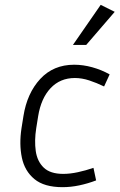

<svg xmlns="http://www.w3.org/2000/svg" viewBox="-20 -765 495 795"><path d="M290 -442Q229 -442 189.5 -400Q150 -358 138 -284L130 -234Q122 -183 128 -140Q134 -97 161 -71Q188 -45 242 -45Q270 -45 302.5 -52Q335 -59 367 -70L378 -18Q344 -5 308.5 2.5Q273 10 239 10Q163 10 122.5 -23.5Q82 -57 70.5 -112.5Q59 -168 69 -234L77 -284Q92 -379 146.5 -438Q201 -497 287 -497Q324 -497 362 -486.5Q400 -476 434 -457L411 -407Q380 -422 349.5 -432Q319 -442 290 -442ZM337 -579H282L397 -745L455 -716Z"/></svg>

Font: Inria Sans Light
Style: Italic
Weight: 300
Italic angle: -10°
Designer: Black Foundry Team
Foundry: Black Foundry
Version: Version 1.2; ttfautohint (v1.8.3)